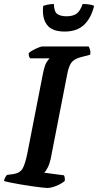

<svg xmlns="http://www.w3.org/2000/svg" viewBox="-30 -935 488 955"><path d="M205 0Q198 0 176.5 -2.5Q155 -5 127 -9Q99 -13 70 -18Q41 -23 19 -27.5Q-3 -32 -10 -35Q-9 -44 -4 -52.5Q1 -61 5 -65L36 -69Q69 -74 82 -96Q95 -118 106 -172L183 -566Q192 -612 203 -627.5Q214 -643 217 -645H120Q117 -648 114.5 -654.5Q112 -661 113 -671Q120 -678 134 -685.5Q148 -693 161.5 -698.5Q175 -704 181 -704H411Q414 -699 417.5 -688.5Q421 -678 419 -663L370 -650Q337 -641 324 -622Q311 -603 304 -564L222 -144Q216 -118 206.5 -100Q197 -82 190 -76L288 -63Q291 -59 292 -50Q293 -41 292 -35Q276 -21 250 -10.5Q224 0 205 0ZM292 -778Q228 -778 203 -812.5Q178 -847 185 -906Q190 -908 205.5 -911.5Q221 -915 238 -915Q239 -876 255.5 -865Q272 -854 301 -854Q331 -854 349.5 -866Q368 -878 381 -915Q405 -915 419 -912Q433 -909 438 -906Q424 -846 388.5 -812Q353 -778 292 -778Z"/></svg>

Font: Texturina
Style: Bold Italic
Weight: 700
Italic angle: -11°
Designer: Guillermo Torres Carreño
Foundry: Omnibus-Type
Version: Version 1.002; ttfautohint (v1.8.3)